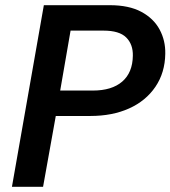

<svg xmlns="http://www.w3.org/2000/svg" viewBox="-20 -720 657 740"><path d="M26 0 149 -700H403Q477 -700 524.5 -674.5Q572 -649 595 -606.5Q618 -564 617 -513Q616 -440 579 -385.5Q542 -331 477.5 -302Q413 -273 328 -273H195L146 0ZM212 -371H338Q411 -371 451 -405.5Q491 -440 492 -505Q493 -549 466.5 -575.5Q440 -602 379 -602H252Z"/></svg>

Font: DM Sans 20pt SemiBold
Style: Italic
Weight: 600
Italic angle: -10°
Version: Version 4.004;gftools[0.9.30]